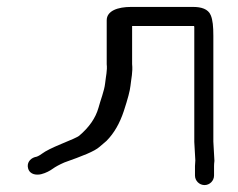

<svg xmlns="http://www.w3.org/2000/svg" viewBox="-20 -503 687 554"><path d="M597.6 3.5V-24C597.6 -27.9 597.9 -32.5 598.6 -37.9L598.7 -38.8L595.6 -94.5V-399.7C595.6 -426.4 593.8 -445.5 588.2 -458.8C580.7 -477.5 560 -483 537.1 -483H357.9C320 -483 287.9 -471.8 287.9 -444.5V-318.1L287.9 -317.6C290 -300 285.6 -283.8 283.3 -262.4C281.1 -241.3 269.7 -213.2 264.2 -192.1C255.9 -162.6 237.3 -135.6 208.1 -111C204.5 -107.9 184.3 -98.7 157.2 -87.8C130.3 -76.6 112 -67.7 100.9 -59.4C92.5 -53.2 86.1 -50.5 82.6 -50.1L81.5 -49.9L80.4 -49.6C65.9 -45 57.1 -32.2 61 -17.5C66.2 2.2 87.2 2.4 98.9 -0.4C112.5 -3.7 124.9 -10.8 131.9 -15.9C139.9 -21.7 151.2 -27.9 165.6 -34.2C217.8 -52.8 252.6 -66.1 267.6 -79.6C274.1 -85.5 280.4 -90.8 286.4 -95.7L287 -96.2L287.5 -96.7C309.4 -118.8 325.7 -147.6 337.3 -182.7C348.6 -217.2 355 -241 356.5 -255.7C358.7 -277.2 363.6 -294.4 361.2 -318.4V-428H537.1C538.2 -428 538.7 -428 540.1 -427.9C540.2 -427.8 540.4 -426.3 540.6 -424.1V-93.5L543.6 -40.2C543.2 -35.8 542.6 -28.3 542.6 -23.9V3.5C542.6 18.5 555.1 31 570.2 31C585.2 31 597.6 18.5 597.6 3.5Z"/></svg>

Font: MewTooHand
Style: BdWide
Weight: 400
Designer: Mew Too, Robert Jablonski
Version: Version 0.77